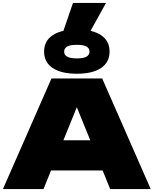

<svg xmlns="http://www.w3.org/2000/svg" viewBox="-23 -1282 1042 1302"><path d="M472 -1262H696L591 -1073Q633 -1063 663 -1043Q720 -1004 720 -932Q720 -860 662.5 -821Q605 -782 498 -782Q392 -782 334 -821Q276 -860 276 -932Q276 -1004 334 -1043Q364 -1063 407 -1073ZM498 -886Q544 -886 564 -898Q584 -910 584 -932Q584 -954 564 -966Q544 -978 498 -978Q452 -978 432 -966Q412 -954 412 -932Q412 -910 432 -898Q452 -886 498 -886ZM670 -750 999 0H724L673 -126H323L272 0H-3L326 -750ZM407 -331H589L498 -555Z"/></svg>

Font: Bounded
Style: Regular
Weight: 900
Designer: Vlad Churkin
Version: Version 1.0